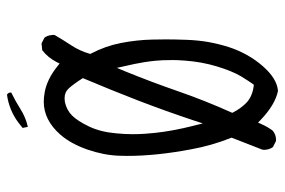

<svg xmlns="http://www.w3.org/2000/svg" viewBox="-151 -664 802 540"><g transform="rotate(-90 250.0 -394.0)"><path d="M408.7 -367.2Q407.7 -410.2 399.2 -454.3Q390.6 -498.5 369.6 -538.6L368.2 -541Q377 -571.3 392.6 -594.7Q408.2 -618.2 421.4 -641.1Q421.9 -643.1 421.9 -645.8Q421.9 -648.4 420.9 -652.8Q419.9 -661.6 414.1 -669.9L397.9 -678.2L378.9 -676.3Q357.9 -660.2 345.2 -635.3L341.3 -627.4L334.5 -632.8Q296.9 -663.1 259.8 -669.4Q246.6 -671.9 233.9 -671.9Q182.1 -671.9 141.1 -625Q115.7 -595.7 99.6 -549.8Q83.5 -503.4 82 -460Q81.5 -448.7 81.5 -437Q81.5 -355.5 100.1 -257.3Q110.4 -200.2 132.8 -143.6L99.1 -57.1Q98.6 -54.7 98.6 -52.7Q98.6 -38.1 106.4 -27.3L123 -19Q124.5 -18.6 126.5 -18.6Q141.6 -18.6 152.8 -28.3Q163.6 -43 170.9 -59.6L175.3 -69.3L182.6 -62Q225.6 -21 264.2 -13.2Q298.8 -15.6 334.2 -56.2Q369.6 -96.7 387.7 -151.9Q396.5 -179.7 401.6 -208Q406.7 -236.3 408 -270Q409.2 -303.7 409.2 -328.1Q409.2 -352.5 408.7 -367.2ZM351.1 -307.6Q351.1 -296.4 349.6 -275.9Q346.2 -228 333.3 -185.3Q320.3 -142.6 305.7 -117.7Q291 -93.8 284.2 -84.5L281.7 -81.1L277.3 -81.5Q246.6 -85.9 229.5 -103.5Q213.9 -119.6 204.6 -138.2L202.6 -141.6Q237.3 -218.8 263.2 -293.7Q289.1 -368.7 320.3 -445.3L329.1 -466.3Q337.4 -430.2 340.1 -416.7Q342.8 -403.3 345 -389.9Q347.2 -376.5 349.1 -358.6Q351.1 -340.8 351.1 -307.6ZM145 -468.3Q148.9 -512.7 164.3 -544.7Q179.7 -576.7 194.8 -592Q210 -607.4 232.4 -612.3Q238.8 -613.3 244.1 -613.3Q260.3 -613.3 270.5 -602.5Q282.2 -590.3 300.3 -562Q266.6 -482.4 237.3 -406.5Q208 -330.6 180.7 -248.5L172.9 -224.6Q162.6 -265.1 159.2 -281Q155.8 -296.9 153.3 -310.5Q150.9 -324.2 149.2 -335.7Q147.5 -347.2 146.2 -359.6Q145 -372.1 143.8 -387.2Q142.6 -402.3 142.6 -422.9Q142.6 -443.4 145 -468.3ZM259.3 -763.2Q259.8 -764.2 259.8 -765.6Q259.8 -771 253.9 -775.4Q210.9 -769.5 176.3 -744.1L160.2 -731.4L163.1 -717.3L163.6 -716.8Q189.9 -722.7 212.6 -737.1Q235.4 -751.5 259.3 -763.2Z"/></g></svg>

Font: Bakudai
Style: ExtraLight
Weight: 200
Version: Version 1.48